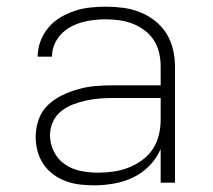

<svg xmlns="http://www.w3.org/2000/svg" viewBox="-20 -548 640 576"><path d="M263 8Q241 8 219.5 5.5Q198 3 177.5 -4.5Q157 -12 139.5 -25Q122 -38 110 -56Q98 -74 92.5 -95Q87 -116 87 -138Q87 -164 96 -189.5Q105 -215 124 -233Q143 -251 167 -262.5Q191 -274 216.5 -281Q242 -288 268 -290Q294 -292 320 -292H462V-348Q462 -369 457.5 -389Q453 -409 442 -426.5Q431 -444 414.5 -456.5Q398 -469 379 -476.5Q360 -484 339.5 -487Q319 -490 298 -490Q280 -490 261.5 -488Q243 -486 225.5 -481Q208 -476 191.5 -467Q175 -458 162.5 -444.5Q150 -431 143 -414Q136 -397 136 -378H93Q93 -402 101.5 -424.5Q110 -447 125.5 -465.5Q141 -484 161.5 -496Q182 -508 204.5 -515.5Q227 -523 251 -525.5Q275 -528 298 -528Q324 -528 350 -524.5Q376 -521 400 -511.5Q424 -502 445 -485.5Q466 -469 479.5 -447Q493 -425 499 -399.5Q505 -374 505 -348V0H462V-101Q450 -73 428.5 -51Q407 -29 380 -16Q353 -3 323 2.5Q293 8 263 8ZM275 -30Q298 -30 321.5 -33.5Q345 -37 366.5 -45.5Q388 -54 407 -68Q426 -82 438.5 -101Q451 -120 456.5 -143Q462 -166 462 -189V-254H320Q300 -254 279.5 -252.5Q259 -251 238.5 -246.5Q218 -242 198.5 -234.5Q179 -227 163 -214Q147 -201 138.5 -182Q130 -163 130 -142Q130 -116 142 -92.5Q154 -69 175.5 -54.5Q197 -40 223 -35Q249 -30 275 -30Z"/></svg>

Font: Zed Sans Extralight Extended
Style: Regular
Weight: 200
Width: 7
Designer: Belleve Invis
Foundry: Belleve Invis
Version: Version 1.0.0; ttfautohint (v1.8.4)